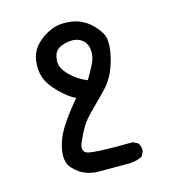

<svg xmlns="http://www.w3.org/2000/svg" viewBox="-95 -562 690 768"><g transform="rotate(-15 250.0 -178.0)"><path d="M212.9 127Q185.5 125 162.1 115.2Q138.7 105.5 116.2 81.1Q93.8 56.6 99.6 12.2Q105.5 -32.2 130.9 -75.2Q156.2 -118.2 209 -180.7Q178.7 -195.3 144 -230Q109.4 -264.6 98.6 -295.9Q87.9 -327.1 92.8 -365.2Q97.7 -403.3 124 -430.7Q150.4 -458 186.5 -472.7Q222.7 -487.3 270 -480.5Q317.4 -473.6 352.5 -438.5Q387.7 -403.3 390.6 -375Q393.6 -346.7 386.7 -312.5Q379.9 -278.3 365.2 -244.1Q350.6 -210 317.9 -176.3Q285.2 -142.6 256.8 -114.7Q228.5 -86.9 214.8 -64.5Q201.2 -42 185.1 -5.9Q168.9 30.3 193.4 40.5Q217.8 50.8 381.8 48.8L401.4 58.6Q413.1 72.3 411.1 93.8L401.4 113.3Q372.1 128.9 333 127ZM272.5 -237.3Q290 -266.6 304.7 -295.9Q319.3 -325.2 315.4 -354Q311.5 -382.8 289.6 -397Q267.6 -411.1 236.3 -406.2Q205.1 -401.4 189.9 -387.7Q174.8 -374 173.3 -343.8Q171.9 -313.5 203.1 -282.7Q234.4 -252 272.5 -237.3Z"/></g></svg>

Font: JasonHandwriting4
Style: Regular
Weight: 400
Version: Version 1.01.21